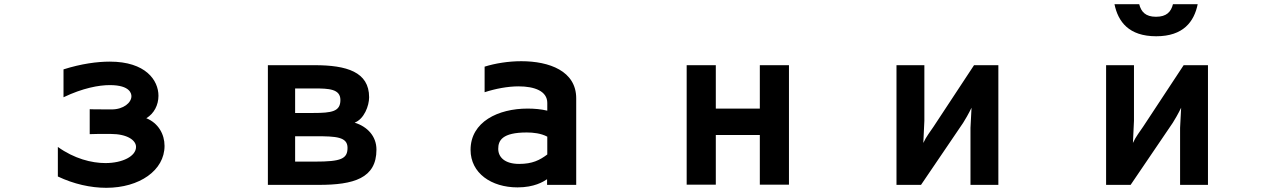

<svg xmlns="http://www.w3.org/2000/svg" viewBox="-20 -829 6040 916"><path d="M256 -128V13C332 49 412 67 487 67C645 67 765 -16 765 -133C765 -189 735 -242 678 -265C715 -287 736 -328 736 -372C736 -446 675 -535 504 -535C444 -535 368 -525 283 -498V-365C375 -409 452 -423 504 -423C603 -423 607 -380 607 -370C607 -339 569 -307 513 -307H492C423 -307 414 -308 408 -308V-189C434 -190 446 -190 508 -190C587 -190 629 -160 629 -128C629 -84 565 -51 483 -51C417 -51 334 -72 256 -128Z M1258 53H1500C1667 53 1776 22 1776 -115C1776 -180 1732 -225 1672 -244C1717 -261 1741 -324 1741 -365C1741 -486 1634 -518 1481 -518H1258ZM1473 -290H1388V-407H1480C1548 -407 1604 -405 1604 -352C1604 -297 1564 -290 1473 -290ZM1483 -58H1388V-179H1488C1583 -179 1638 -176 1638 -124C1638 -71 1607 -58 1483 -58Z M2590 26V53H2729V-360C2729 -490 2601 -537 2467 -537C2406 -537 2343 -527 2292 -511V-389C2344 -406 2403 -417 2454 -417C2531 -417 2591 -394 2591 -338V-301C2563 -308 2529 -311 2497 -311C2357 -311 2225 -248 2225 -114C2225 -3 2324 65 2449 65C2529 65 2572 38 2590 26ZM2591 -177V-92C2555 -65 2520 -47 2457 -47C2387 -47 2357 -80 2357 -119C2357 -158 2375 -197 2493 -197C2524 -197 2561 -193 2591 -177Z M3605 52H3744V-518H3605V-311H3395V-518H3256V52H3395V-185H3605Z M4610 53H4743V-518H4627L4434 -225C4419 -202 4399 -178 4385 -147L4390 -253V-518H4257V53H4374L4575 -243C4583 -255 4602 -288 4615 -315L4610 -219Z M5610 53H5743V-518H5627L5434 -225C5419 -202 5399 -178 5385 -147L5390 -253V-518H5257V53H5374L5575 -243C5583 -255 5602 -288 5615 -315L5610 -219ZM5694 -809H5576C5567 -773 5546 -749 5495 -749C5445 -749 5424 -773 5415 -809H5297C5314 -726 5365 -656 5496 -656C5626 -656 5677 -726 5694 -809Z"/></svg>

Font: LINE Seed JP_OTF Bold
Style: Regular
Weight: 700
Designer: LINE & Fontrix & Fontworks
Version: Version 1.009